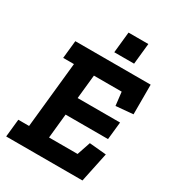

<svg xmlns="http://www.w3.org/2000/svg" viewBox="-199 -952 967 1066"><g transform="rotate(30 284.5 -419.5)"><path d="M294 -705 308 -839H435L421 -705ZM497 0H8L20 -114H89L133 -536H64L76 -650H559V-460L449 -450L439 -536H261L245 -383H517L505 -270H233L217 -114H400L429 -200L537 -190Z"/></g></svg>

Font: Zilla Slab
Style: Bold Italic
Weight: 700
Italic angle: -6°
Designer: Typotheque.com
Foundry: Typotheque type foundry
Version: Version 1.1; 2017; ttfautohint (v1.6)